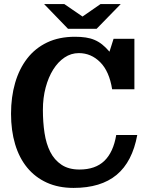

<svg xmlns="http://www.w3.org/2000/svg" viewBox="-20 -910 716 940"><path d="M366 -650Q426 -650 470.5 -605.5Q515 -561 529 -473H638V-720H536L516 -657Q498 -678 480.5 -692Q463 -706 443 -714.5Q423 -723 399.5 -726.5Q376 -730 347 -730Q269 -730 210.5 -702Q152 -674 113 -623.5Q74 -573 54 -504Q34 -435 34 -353Q34 -271 54 -204Q74 -137 113 -89.5Q152 -42 209 -16Q266 10 340 10Q474 10 551 -54Q628 -118 652 -249H549Q535 -165 491 -122.5Q447 -80 369 -80Q316 -80 281 -103.5Q246 -127 226 -166.5Q206 -206 198 -259Q190 -312 190 -372Q190 -431 203.5 -481.5Q217 -532 240.5 -569.5Q264 -607 296 -628.5Q328 -650 366 -650ZM453 -769 571 -890H472L384 -829L295 -890H196L313 -769Z"/></svg>

Font: GradeGX
Style: Regular
Weight: 100
Width: 1
Designer: Adam Twardoch
Foundry: Adam Twardoch
Version: Version 2.002; DEVELOPMENT